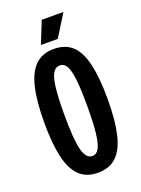

<svg xmlns="http://www.w3.org/2000/svg" viewBox="-132 -730 589 801"><g transform="rotate(-20 162.5 -329.0)"><path d="M161.3 10.7Q110.3 10.7 79.3 -19.7Q48.3 -50 34.8 -110.7Q21.3 -171.3 21.3 -261.3Q21.3 -355.3 35.7 -416.8Q50 -478.3 81.3 -508.2Q112.7 -538 162.7 -538Q214.7 -538 245.5 -508.5Q276.3 -479 290 -418.3Q303.7 -357.7 303.7 -263.3Q303.7 -170.3 289.3 -109.5Q275 -48.7 244 -19Q213 10.7 161.3 10.7ZM162.7 -63Q181.7 -63 192.7 -83Q203.7 -103 208.7 -147.7Q213.7 -192.3 213.7 -266.7Q213.7 -339 209 -382.3Q204.3 -425.7 193.7 -445.2Q183 -464.7 163.3 -464.7Q143.7 -464.7 132.3 -444.8Q121 -425 116.2 -381.2Q111.3 -337.3 111.3 -264Q111.3 -154.3 123.2 -108.7Q135 -63 162.7 -63ZM194 -571.7H119L158.3 -669.3H254.7Z"/></g></svg>

Font: Bricolage Grotesque 96pt ExtraBold Condensed
Style: Regular
Weight: 800
Width: 3
Version: Version 1.001;gftools[0.9.33.dev8+g029e19f]